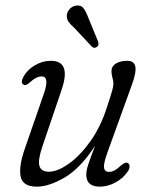

<svg xmlns="http://www.w3.org/2000/svg" viewBox="-20 -673 552 701"><path d="M446.5 -78Q452.5 -75 453 -66.2Q453.5 -57.5 447.5 -48.5Q431.5 -23.5 402.8 -7.5Q374 8.5 344.5 8.5Q295 8.5 295 -35Q295 -51 302.5 -73.5Q310 -96 327 -140.5Q274 -59 216.5 -25.2Q159 8.5 114.5 8.5Q62.5 8.5 55.2 -29.2Q48 -67 72.5 -135.5L139.5 -329Q162.5 -394 132 -394Q112.5 -394 89.5 -372.5Q74.5 -359 67 -363.5Q53 -369.5 66 -393.5Q79.5 -418 107.2 -434.5Q135 -451 165.5 -451Q241 -451 205 -345.5L135.5 -140.5Q117.5 -88 124 -67Q130.5 -46 158.5 -46Q189.5 -46 230.2 -74.5Q271 -103 309 -155.8Q347 -208.5 370.5 -281.5Q385 -325.5 389.5 -341.8Q394 -358 394 -367.5Q394 -378.5 390.5 -389.5Q387 -400.5 387 -413.5Q387 -431 403.2 -441Q419.5 -451 445 -451Q469.5 -451 474 -430.2Q478.5 -409.5 461 -362L372.5 -117Q358 -77.5 359.8 -61.5Q361.5 -45.5 378.5 -45.5Q387.5 -45.5 398 -50.8Q408.5 -56 423 -70Q438.5 -82.5 446.5 -78ZM301.5 -610.5 338 -521.5Q339.5 -516.5 339.5 -511.2Q339.5 -506 334 -502Q325 -495 316 -502L251.5 -571Q237.5 -583 230.2 -593.5Q223 -604 224 -618Q225 -630 234.5 -640.2Q244 -650.5 258 -652.5Q275.5 -655 284.5 -643.5Q293.5 -632 301.5 -610.5Z"/></svg>

Font: Fraunces 72pt SuperSoft Light
Style: Italic
Weight: 300
Italic angle: -16°
Version: Version 1.000;[b76b70a41]